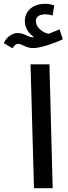

<svg xmlns="http://www.w3.org/2000/svg" viewBox="-92 -986 358 1006"><path d="M-27 -733C-16 -748 -10 -756 5 -756C22 -756 45 -734 81 -734C128 -734 216 -769 237 -780L220 -832C203 -825 184 -817 163 -809C138 -813 96 -838 96 -876C96 -898 114 -911 145 -911C159 -911 171 -908 184 -905L192 -958C177 -963 158 -966 143 -966C87 -966 38 -934 38 -874C38 -839 60 -809 87 -791C84 -791 80 -791 77 -791C55 -791 34 -813 1 -813C-23 -813 -56 -797 -72 -760ZM86 0H184L167 -649H68Z"/></svg>

Font: Noto Sans Arabic UI Md
Style: Regular
Weight: 500
Designer: Monotype Design Team, Nadine Chahine and Nizar Qandah
Foundry: Monotype Imaging Inc.
Version: Version 2.010